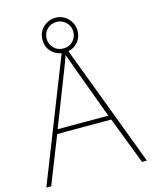

<svg xmlns="http://www.w3.org/2000/svg" viewBox="-131 -980 838 1064"><g transform="rotate(-15 288.5 -448.0)"><path d="M549 0 445 -271H135L28 0H0L282 -716H307L577 0ZM325 -594Q321 -606 316 -619Q311 -632 305.5 -648Q300 -664 293 -682Q288 -667 282.5 -651.5Q277 -636 271 -621.5Q265 -607 260 -593L144 -296H435ZM292 -696Q252 -696 221.5 -723.5Q191 -751 191 -796Q191 -839 221 -867.5Q251 -896 292 -896Q333 -896 362.5 -866.5Q392 -837 392 -796Q392 -752 362.5 -724Q333 -696 292 -696ZM292 -720Q326 -720 347 -742.5Q368 -765 368 -796Q368 -828 345.5 -850Q323 -872 292 -872Q259 -872 237 -850Q215 -828 215 -796Q215 -765 236.5 -742.5Q258 -720 292 -720Z"/></g></svg>

Font: Noto Sans Thai Thin
Style: Regular
Weight: 250
Designer: Monotype Design Team
Foundry: Monotype Imaging Inc.
Version: Version 2.001